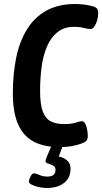

<svg xmlns="http://www.w3.org/2000/svg" viewBox="-20 -727 510 958"><path d="M277 7Q157 7 100.5 -58Q44 -123 44 -260Q44 -356 60.5 -437.5Q77 -519 114 -579.5Q151 -640 210.5 -673.5Q270 -707 356 -707Q384 -707 408.5 -703Q433 -699 448 -694Q462 -689 466 -681Q470 -673 470 -660Q470 -644 465 -626Q460 -608 451 -595Q442 -582 431 -582Q420 -582 399.5 -587.5Q379 -593 349 -593Q299 -593 266 -566Q233 -539 214 -494Q195 -449 187.5 -392Q180 -335 180 -274Q180 -208 193 -172Q206 -136 232.5 -122Q259 -108 300 -108Q338 -108 357.5 -115Q377 -122 389 -122Q399 -122 405.5 -109.5Q412 -97 415 -79.5Q418 -62 418 -48Q418 -34 412 -26Q406 -18 387 -11Q370 -4 340.5 1.5Q311 7 277 7ZM213 211Q194 211 173.5 206.5Q153 202 138.5 194.5Q124 187 124 179Q124 171 132 154.5Q140 138 149 138Q160 138 177 146Q194 154 217 154Q257 154 257 120Q257 105 244.5 99Q232 93 219.5 89Q207 85 207 76Q207 72 213 56.5Q219 41 240 -7H296L273 54Q299 59 315.5 74Q332 89 332 115Q332 160 300 185.5Q268 211 213 211Z"/></svg>

Font: Asap Condensed Condensed SemiBold
Style: Italic
Weight: 600
Width: 3
Italic angle: -6°
Designer: Pablo Cosgaya
Foundry: Omnibus-Type
Version: Version 3.001; ttfautohint (v1.8.4.7-5d5b)